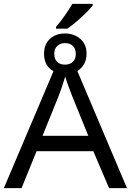

<svg xmlns="http://www.w3.org/2000/svg" viewBox="-20 -978 680 998"><path d="M271 -829V-838Q292 -862 316 -896Q340 -930 356 -958H462V-950Q452 -936 429 -913Q406 -890 379 -867Q352 -844 330 -829ZM0 0 258 -608Q209 -635 209 -698Q209 -748 239.5 -776Q270 -804 318 -804Q365 -804 397.5 -776Q430 -748 430 -699Q430 -668 417 -645Q404 -622 382 -609L640 0H547L465 -192H170L92 0ZM318 -642Q343 -642 358.5 -656.5Q374 -671 374 -698Q374 -725 358.5 -739.5Q343 -754 318 -754Q294 -754 278 -739.5Q262 -725 262 -698Q262 -672 276.5 -657Q291 -642 318 -642ZM201 -272H439L355 -479Q348 -497 337.5 -525Q327 -553 319 -580Q311 -553 301 -523.5Q291 -494 284 -477Z"/></svg>

Font: Apis
Style: Regular
Weight: 400
Designer: Monotype Design Team
Foundry: Monotype Imaging Inc.
Version: Version 2.000; build 0001